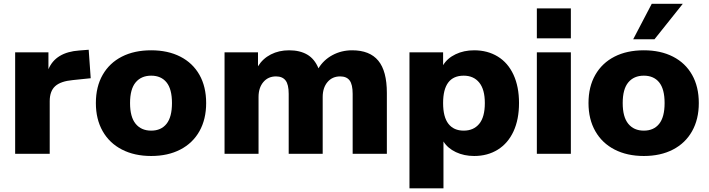

<svg xmlns="http://www.w3.org/2000/svg" viewBox="-20 -817 3768 1020"><path d="M60.5 -539.1H237.3V-449.2Q275.4 -540 401.4 -548.8L451.2 -552.7L461.9 -401.4L367.2 -391.6Q302.7 -385.7 273.4 -359.4Q244.1 -333 244.1 -279.3V0H60.5Z M489.3 -269.5Q489.3 -356.4 525.4 -419.4Q561.5 -482.4 627.4 -516.1Q693.4 -549.8 783.2 -549.8Q872.1 -549.8 938 -516.1Q1003.9 -482.4 1039.6 -419.4Q1075.2 -356.4 1075.2 -269.5Q1075.2 -183.6 1039.6 -120.1Q1003.9 -56.6 938 -22.5Q872.1 11.7 783.2 11.7Q694.3 11.7 627.9 -22.5Q561.5 -56.6 525.4 -120.1Q489.3 -183.6 489.3 -269.5ZM783.2 -123Q835.9 -123 864.7 -159.2Q893.6 -195.3 893.6 -269.5Q893.6 -343.8 864.7 -379.4Q835.9 -415 783.2 -415Q730.5 -415 700.7 -379.4Q670.9 -343.8 670.9 -269.5Q670.9 -195.3 700.7 -159.2Q730.5 -123 783.2 -123Z M1172.9 -539.1H1350.6V-464.8Q1376 -505.9 1418.9 -527.8Q1461.9 -549.8 1515.6 -549.8Q1573.2 -549.8 1612.3 -526.9Q1651.4 -503.9 1671.9 -454.1Q1699.2 -499 1746.6 -524.4Q1793.9 -549.8 1850.6 -549.8Q1944.3 -549.8 1989.7 -494.6Q2035.2 -439.5 2035.2 -323.2V0H1853.5V-318.4Q1853.5 -368.2 1837.4 -389.6Q1821.3 -411.1 1787.1 -411.1Q1745.1 -411.1 1719.7 -380.9Q1694.3 -350.6 1694.3 -301.8V0H1513.7V-318.4Q1513.7 -368.2 1497.1 -389.6Q1480.5 -411.1 1446.3 -411.1Q1404.3 -411.1 1378.9 -380.9Q1353.5 -350.6 1353.5 -301.8V0H1172.9Z M2155.3 -539.1H2334V-470.7Q2356.4 -507.8 2400.4 -528.8Q2444.3 -549.8 2499 -549.8Q2570.3 -549.8 2624.5 -516.6Q2678.7 -483.4 2708 -419.9Q2737.3 -356.4 2737.3 -269.5Q2737.3 -182.6 2708 -119.1Q2678.7 -55.7 2624.5 -22Q2570.3 11.7 2499 11.7Q2445.3 11.7 2401.9 -8.8Q2358.4 -29.3 2335.9 -65.4V183.6H2155.3ZM2443.4 -123Q2496.1 -123 2525.9 -159.2Q2555.7 -195.3 2555.7 -269.5Q2555.7 -341.8 2525.9 -378.4Q2496.1 -415 2443.4 -415Q2334 -415 2334 -269.5Q2334 -195.3 2362.3 -159.2Q2390.6 -123 2443.4 -123Z M2832 -772.5H3012.7V-613.3H2832ZM2832 -539.1H3012.7V0H2832Z M3106.4 -269.5Q3106.4 -356.4 3142.6 -419.4Q3178.7 -482.4 3244.6 -516.1Q3310.5 -549.8 3400.4 -549.8Q3489.3 -549.8 3555.2 -516.1Q3621.1 -482.4 3656.7 -419.4Q3692.4 -356.4 3692.4 -269.5Q3692.4 -183.6 3656.7 -120.1Q3621.1 -56.6 3555.2 -22.5Q3489.3 11.7 3400.4 11.7Q3311.5 11.7 3245.1 -22.5Q3178.7 -56.6 3142.6 -120.1Q3106.4 -183.6 3106.4 -269.5ZM3400.4 -123Q3453.1 -123 3481.9 -159.2Q3510.7 -195.3 3510.7 -269.5Q3510.7 -343.8 3481.9 -379.4Q3453.1 -415 3400.4 -415Q3347.7 -415 3317.9 -379.4Q3288.1 -343.8 3288.1 -269.5Q3288.1 -195.3 3317.9 -159.2Q3347.7 -123 3400.4 -123ZM3442.4 -796.9H3607.4L3457 -608.4H3343.8Z"/></svg>

Font: Min Sans Black
Style: Regular
Weight: 900
Designer: Jinseong-Kim, NotoSansCJK, Nunito
Foundry: Jinseong-Kim
Version: Version 1.000